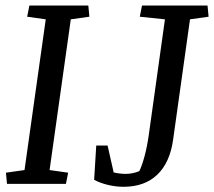

<svg xmlns="http://www.w3.org/2000/svg" viewBox="-20 -681 792 711"><path d="M149.4 -609.4 80.6 -619.1 88.9 -660.6H307.1L311 -619.1L242.2 -609.4L163.6 -51.3L232.4 -41.5L224.1 0H5.9L2 -41.5L70.8 -51.3ZM505.9 -660.6H748.5L752.4 -619.1L683.6 -609.4L621.1 -164.1Q609.4 -79.1 562.5 -34.2Q515.6 10.7 437.5 10.7Q409.2 10.7 380.4 3.9Q351.6 -2.9 328.6 -15.1L336.4 -142.1H378.4L400.9 -42.5Q408.7 -40.5 421.1 -38.8Q433.6 -37.1 445.8 -37.1Q457.5 -37.1 470.5 -39.6Q483.4 -42 496.1 -47.4Q505.9 -67.9 515.1 -101.8Q524.4 -135.7 530.8 -180.2L590.8 -609.4L497.6 -619.1Z"/></svg>

Font: Noticia Text
Style: Italic
Weight: 400
Italic angle: -8°
Designer: JM Sole
Foundry: JM Sole
Version: Version 1.003